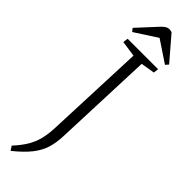

<svg xmlns="http://www.w3.org/2000/svg" viewBox="-383 -901 1109 1109"><g transform="rotate(45 171.0 -347.0)"><path d="M160 -665 63 -679 67 -710H316L312 -679L227 -665L203 -51Q201 5 187.5 49Q174 93 141 135Q108 177 47 226L30 200Q67 160 89.5 123Q112 86 122.5 44.5Q133 3 135 -50ZM342 -774 326 -756 194 -844 58 -756 43 -775 151 -892Q177 -920 197 -920Q204 -920 209 -919Q214 -918 220 -916Z"/></g></svg>

Font: Literata 36pt Light
Style: Italic
Weight: 300
Italic angle: -2°
Designer: Latin by Veronika Burian and Jose Scaglione. Greek by Irene Vlachou. Cyrillic by Vera Evstafieva
Foundry: TypeTogether
Version: Version 3.002